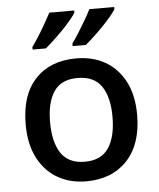

<svg xmlns="http://www.w3.org/2000/svg" viewBox="-54 -813 719 870"><g transform="rotate(-5 305.0 -378.0)"><path d="M559 -271Q559 -137 490 -63.5Q421 10 303 10Q231 10 174 -22.5Q117 -55 84.5 -118Q52 -181 52 -271Q52 -405 120 -477Q188 -549 306 -549Q381 -549 437.5 -516.5Q494 -484 526.5 -422Q559 -360 559 -271ZM163 -271Q163 -180 197 -129.5Q231 -79 305 -79Q379 -79 413 -129.5Q447 -180 447 -271Q447 -361 413 -410.5Q379 -460 304 -460Q230 -460 196.5 -410.5Q163 -361 163 -271ZM498 -756Q490 -743 473.5 -723Q457 -703 435.5 -681Q414 -659 393 -639.5Q372 -620 355 -606H295V-618Q309 -637 325.5 -663Q342 -689 358 -716.5Q374 -744 385 -766H498ZM316 -756Q308 -743 291.5 -723Q275 -703 253.5 -681Q232 -659 211 -639.5Q190 -620 173 -606H113V-618Q127 -637 143.5 -663Q160 -689 175.5 -716.5Q191 -744 203 -766H316Z"/></g></svg>

Font: Noto Sans NKo Unjoined Medium
Style: Regular
Weight: 500
Designer: Monotype Design Team
Foundry: Monotype Imaging Inc.
Version: Version 2.004